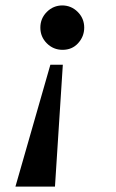

<svg xmlns="http://www.w3.org/2000/svg" viewBox="-20 -489 429 709"><path d="M166 -250H212L183 200H37ZM211 -469H209Q243 -469 267 -445Q291 -421 291 -387Q291 -354 268 -329Q246 -305 211 -305Q177 -305 153 -329Q129 -353 129 -387Q129 -421 153 -445Q177 -469 211 -469Z"/></svg>

Font: Libra Serif Modern
Style: Bold Italic
Weight: 700
Italic angle: -12°
Designer: Stefan Peev, Context Ltd
Foundry: Stefan Peev, Context Ltd
Version: Version 1.000